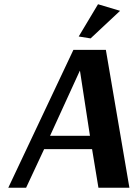

<svg xmlns="http://www.w3.org/2000/svg" viewBox="-20 -885 648 905"><path d="M546 -834 407 -704 351 -713 442 -865ZM479 -650 590 0H444L414 -182H188L103 0H19L326 -650ZM356 -551 216 -245H404L357 -551Z"/></svg>

Font: Arsenal
Style: Bold Italic
Weight: 700
Italic angle: -9.10001°
Designer: Andrij Shevchenko
Foundry: Stairsfor
Version: Version 2.001;PS 002.001;hotconv 1.0.88;makeotf.lib2.5.64775